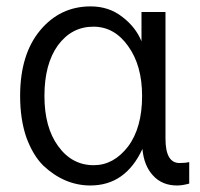

<svg xmlns="http://www.w3.org/2000/svg" viewBox="-20 -563 626 601"><path d="M43 -262.7Q43 -392.6 105.5 -467.8Q168 -543 263.7 -543Q321.3 -543 363.3 -509.8Q405.3 -477.5 422.9 -433.6Q422.9 -463.9 422.9 -525.4Q441.4 -525.4 498 -525.4Q498 -425.8 498 -128.9Q498 -52.7 542 -52.7Q560.5 -52.7 572.3 -55.7Q572.3 -33.2 572.3 11.7Q550.8 17.6 534.2 17.6Q487.3 17.6 459 -13.7Q430.7 -43.9 425.8 -96.7Q373 17.6 262.7 17.6Q222.7 17.6 185.5 2Q148.4 -13.7 115.2 -44.9Q83 -77.1 62.5 -132.8Q43 -189.5 43 -262.7ZM119.1 -262.7Q119.1 -164.1 162.1 -105.5Q205.1 -45.9 273.4 -45.9Q335.9 -45.9 380.9 -104.5Q424.8 -163.1 424.8 -262.7Q424.8 -358.4 380.9 -418.9Q337.9 -479.5 272.5 -479.5Q204.1 -479.5 161.1 -420.9Q119.1 -362.3 119.1 -262.7Z"/></svg>

Font: Gothic A1
Style: Regular
Weight: 400
Designer: HanYang I&C Co.,Ltd.
Version: Version 2.50